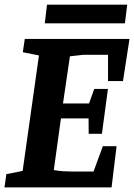

<svg xmlns="http://www.w3.org/2000/svg" viewBox="-24 -818 586 838"><path d="M-4.5 0 3.8 -58 74.8 -72 146 -576 75.6 -590 84.1 -648H541.2L512.8 -464.2H447.5V-578.7H338.7L281.2 -572.3L250.9 -366.4H364.7L387.2 -429.7H447.1L420.8 -234H363.1L362.6 -301.3H242L210.8 -75.9Q230.2 -72.1 251.3 -70.7Q272.4 -69.3 290.1 -69.3H384.3L424.7 -179.8H484.8L462.9 0ZM171.5 -716.1 181.1 -797.7H531.3L521.1 -716.1Z"/></svg>

Font: Faustina Light
Style: Italic
Weight: 300
Italic angle: -8°
Designer: Alfonso Garcia
Foundry: http://www.omnibus-type.com
Version: Version 1.200